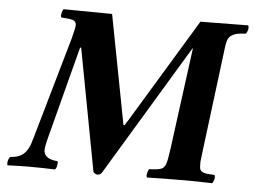

<svg xmlns="http://www.w3.org/2000/svg" viewBox="-48 -708 1029 777"><g transform="rotate(5 466.0 -319.5)"><path d="M659.2 -116.2 714.8 -534.2H712.9L394 -4.9Q387.2 7.8 374 7.8Q369.1 7.8 363.3 3.9Q357.4 0 356.9 -4.9L264.2 -498H259.8L162.1 -123Q151.9 -84 152.8 -67.9Q157.2 -36.1 208 -32.2Q212.4 -27.8 209 -15.1Q207 -2.4 201.2 2Q143.6 0 91.8 0Q66.4 0 8.8 2Q5.9 -2.4 7.8 -15.1Q11.2 -27.3 16.1 -32.2Q30.3 -33.7 44.9 -37.1Q63 -43 74.7 -55.2Q86.4 -67.4 95.2 -88.9Q102.5 -110.8 105 -121.1L223.1 -533.2Q229.5 -558.6 231.9 -569.8Q235.4 -585 233.9 -591.8Q231.9 -600.6 225.6 -604.5Q219.2 -608.4 206.1 -609.9Q203.1 -610.8 173.8 -612.8Q169.9 -619.1 172.9 -629.9Q174.3 -641.1 180.2 -647L377 -645L461.9 -201.2H466.8Q467.8 -202.6 472.9 -211.4Q478 -220.2 481 -224.1L735.8 -645L929.2 -647Q933.1 -643.1 931.2 -629.9Q927.2 -616.2 922.9 -612.8Q898.9 -611.3 887.2 -608.9Q875.5 -606.4 864.7 -599.1Q854 -591.8 849.6 -578.6Q845.2 -565.4 842.8 -542L790 -121.1Q789.6 -114.7 787.6 -100.6Q785.6 -86.4 785.2 -80.1Q785.2 -61 786.1 -55.2Q788.1 -45.4 794.4 -41Q800.8 -36.6 814 -34.2Q818.8 -33.7 829.6 -33.2Q840.3 -32.7 846.2 -32.2Q850.1 -28.3 848.1 -15.1Q844.2 -1.5 839.8 2Q775.4 0 734.9 0Q681.6 0 575.2 2Q571.3 -4.4 574.2 -15.1Q576.2 -27.3 581.1 -32.2Q620.6 -33.7 632.8 -40Q643.6 -45.4 648.7 -61.3Q653.8 -77.1 659.2 -116.2Z"/></g></svg>

Font: Common Serif
Style: Bold Italic
Weight: 700
Italic angle: -12°
Designer: Philipp H. Poll, Khaled Hosny
Foundry: Stefan Peev, Context Ltd.
Version: Version 1.026